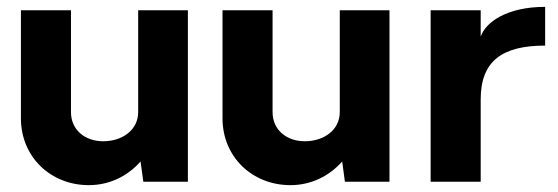

<svg xmlns="http://www.w3.org/2000/svg" viewBox="-20 -530 1627 560"><path d="M528 -500H383V-203C383 -151 337 -118 281 -118C228 -118 187 -151 187 -203V-500H41V-185C41 -72 128 10 239 10C299 10 352 -16 390 -59L398 0H528Z M1116 -500H971V-203C971 -151 925 -118 869 -118C816 -118 775 -151 775 -203V-500H629V-185C629 -72 716 10 827 10C887 10 940 -16 978 -59L986 0H1116Z M1570 -510C1458 -510 1396 -465 1382 -423V-500H1236V0H1382V-240C1382 -354 1447 -397 1570 -397Z"/></svg>

Font: Oakes Bold
Style: Regular
Weight: 700
Designer: Samuel Oakes
Foundry: Samuel Oakes
Version: Version 1.003;PS 001.003;hotconv 1.0.88;makeotf.lib2.5.64775